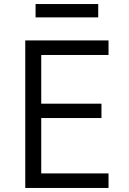

<svg xmlns="http://www.w3.org/2000/svg" viewBox="-20 -930 640 950"><path d="M105 0V-730H517V-658H184V-417H482V-346H184V-72H517V0ZM156 -844V-910H466V-844Z"/></svg>

Font: JetBrains Mono NL Light
Style: Regular
Weight: 300
Monospace: yes
Designer: Philipp Nurullin, Konstantin Bulenkov
Foundry: JetBrains
Version: Version 2.305; ttfautohint (v1.8.4.7-5d5b)